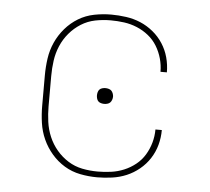

<svg xmlns="http://www.w3.org/2000/svg" viewBox="-44 -575 688 630"><g transform="rotate(5 300.0 -260.0)"><path d="M298 8Q270 8 242 2.5Q214 -3 190 -17.5Q166 -32 147.5 -53.5Q129 -75 117.5 -100.5Q106 -126 102 -154Q98 -182 98 -210V-310Q98 -338 102 -366Q106 -394 117.5 -419.5Q129 -445 147.5 -466.5Q166 -488 190 -502.5Q214 -517 242 -522.5Q270 -528 298 -528Q322 -528 347 -524.5Q372 -521 394.5 -511.5Q417 -502 436.5 -486Q456 -470 469.5 -449Q483 -428 489.5 -404Q496 -380 496 -355H475Q475 -377 469 -398.5Q463 -420 451.5 -439Q440 -458 422.5 -472Q405 -486 384.5 -494.5Q364 -503 342 -506Q320 -509 298 -509Q272 -509 247 -504Q222 -499 200.5 -485.5Q179 -472 162.5 -452.5Q146 -433 136 -409.5Q126 -386 122.5 -360.5Q119 -335 119 -310V-210Q119 -185 122.5 -159.5Q126 -134 136 -110.5Q146 -87 162.5 -67.5Q179 -48 200.5 -34.5Q222 -21 247 -16Q272 -11 298 -11Q320 -11 342 -14Q364 -17 384.5 -25.5Q405 -34 422.5 -48Q440 -62 451.5 -81Q463 -100 469 -121.5Q475 -143 475 -165H496Q496 -140 489.5 -116Q483 -92 469.5 -71Q456 -50 436.5 -34Q417 -18 394.5 -8.5Q372 1 347 4.5Q322 8 298 8ZM300 -234Q295 -234 289.5 -235.5Q284 -237 280.5 -240.5Q277 -244 275.5 -249.5Q274 -255 274 -260Q274 -265 275.5 -270.5Q277 -276 280.5 -279.5Q284 -283 289.5 -284.5Q295 -286 300 -286Q305 -286 310.5 -284.5Q316 -283 319.5 -279.5Q323 -276 325 -270.5Q327 -265 327 -260Q327 -255 325 -249.5Q323 -244 319.5 -240.5Q316 -237 310.5 -235.5Q305 -234 300 -234Z"/></g></svg>

Font: Iosevka HT Thin Extended
Style: Regular
Weight: 100
Width: 7
Monospace: yes
Designer: Belleve Invis
Foundry: Belleve Invis
Version: Version 32.3.0; ttfautohint (v1.8.4)